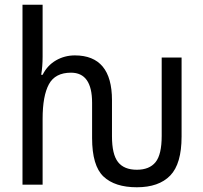

<svg xmlns="http://www.w3.org/2000/svg" viewBox="-20 -780 859 811"><path d="M747 -203V-537H663V-206Q663 -127 637 -95Q611 -63 558 -63Q504 -63 478.5 -95.5Q453 -128 453 -204V-357Q453 -546 296 -546Q253 -546 216.5 -525Q180 -504 160 -464H154Q160 -499 160 -541V-760H75V0H160V-278Q160 -375 186.5 -424Q213 -473 280 -473Q369 -473 369 -346V-197Q369 -80 417 -34.5Q465 11 558 11Q651 11 699 -38.5Q747 -88 747 -203Z"/></svg>

Font: Noto Sans UI SemiCondensed
Style: Regular
Weight: 400
Width: 4
Designer: Monotype Design Team
Foundry: Monotype Imaging Inc.
Version: 1.001